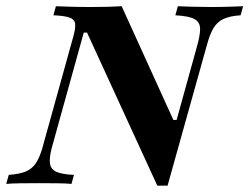

<svg xmlns="http://www.w3.org/2000/svg" viewBox="-45 -591 801 617"><path d="M460.5 5.6 234.7 -486.3H224.2L121 -114.5Q112.9 -83.1 115.7 -64.9Q118.5 -46.8 136.7 -38.7Q154.8 -30.6 192.7 -29L184.7 0Q170.2 -1.6 142.3 -2Q114.5 -2.4 81.5 -2.4Q47.6 -2.4 19.8 -2Q-8.1 -1.6 -25 0L-16.9 -29Q17.7 -31.5 37.9 -39.9Q58.1 -48.4 70.2 -66.5Q82.3 -84.7 91.1 -115.3L190.3 -472.6Q198.4 -500.8 196.4 -514.9Q194.4 -529 178.2 -534.7Q162.1 -540.3 126.6 -541.9L134.7 -571Q151.6 -570.2 181.5 -569.4Q211.3 -568.5 248.4 -568.5Q305.6 -568.5 346 -571L512.1 -205.6H522.6L587.1 -438.7Q598.4 -477.4 598 -498.8Q597.6 -520.2 579.8 -529.8Q562.1 -539.5 518.5 -541.9L526.6 -571Q542.7 -570.2 572.2 -569.4Q601.6 -568.5 633.1 -568.5Q664.5 -568.5 691.9 -569.4Q719.4 -570.2 736.3 -571L728.2 -541.9Q693.5 -539.5 673.4 -530.2Q653.2 -521 641.1 -500.8Q629 -480.6 619.4 -444.4L493.5 5.6Z"/></svg>

Font: Playfair 5pt SemiExpanded Light ExtraBold
Style: Italic
Weight: 800
Italic angle: -15.6°
Version: Version 2.001;gftools[0.9.30]